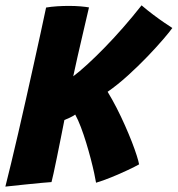

<svg xmlns="http://www.w3.org/2000/svg" viewBox="-29 -676 659 712"><path d="M-9.1 16Q-0.1 -19.1 12.2 -70.4Q24.5 -121.6 38.7 -182.8Q52.9 -243.9 67.4 -308.7Q82 -373.5 95.8 -436.1Q109.6 -498.8 121.6 -553.3Q133.5 -607.9 141.9 -648Q160 -651.2 183.1 -652.7Q206.1 -654.1 225.8 -654.1Q249.6 -654.1 269.8 -652.4Q289.9 -650.6 301 -648.5Q298 -635.6 291.3 -607Q284.6 -578.4 276 -541.2Q267.4 -504 258.4 -465Q249.5 -426 242.6 -393.1Q265.5 -410.1 295.1 -437.3Q324.8 -464.5 358.6 -499.1Q392.4 -533.6 427.4 -573.6Q462.4 -613.5 496 -656.2Q516.6 -638.5 539.5 -621.3Q562.4 -604.1 581.6 -591.1Q600.8 -578 610.1 -572.2Q600.2 -558.2 575.8 -529.8Q551.2 -501.2 517.4 -465.9Q483.5 -430.6 445.3 -396Q407.1 -361.4 370.1 -335.6Q387.2 -307.6 403.6 -275.6Q420 -243.5 434.3 -211.2Q448.6 -179 459.9 -150.1Q471.1 -121.2 478 -99.4Q484.9 -77.5 486.8 -66.5Q471.9 -58 443.3 -44.6Q414.8 -31.1 383.3 -18.4Q351.9 -5.6 327.2 1.6Q325.2 -11 320.2 -34.3Q315.2 -57.6 307.6 -86.8Q300 -115.9 290.7 -146.4Q281.4 -176.9 271 -204.4Q260.6 -231.9 250 -251.1Q240.5 -244.6 229.3 -239.4Q218.1 -234.2 209.8 -231Q204 -200.6 196.5 -163.9Q189 -127.1 182.1 -92.6Q175.1 -58.1 169.6 -33.1Q164.1 -8.1 162 -0.8Q152.5 -0.2 125 2.2Q97.5 4.8 61.6 8.5Q25.8 12.2 -9.1 16Z"/></svg>

Font: Grandstander Thin
Style: Italic
Weight: 100
Italic angle: -15°
Designer: Tyler Finck
Foundry: Etcetera Type Co
Version: Version 1.200